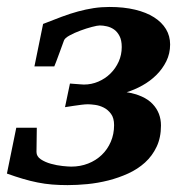

<svg xmlns="http://www.w3.org/2000/svg" viewBox="-37 -520 537 552"><path d="M452.1 -392.1Q452.1 -366.2 441.2 -344Q430.2 -321.8 412.4 -304.2Q394.5 -286.6 372.1 -274.2Q349.6 -261.7 327.1 -254.9Q377.4 -246.6 401.6 -221.2Q425.8 -195.8 425.8 -159.2Q425.8 -124.5 413.3 -98.1Q400.9 -71.8 379.9 -52.7Q358.9 -33.7 331.5 -21.2Q304.2 -8.8 274.4 -1.2Q244.6 6.3 214.4 9.3Q184.1 12.2 157.2 12.2Q133.8 12.2 112.8 10.5Q91.8 8.8 71 4.6Q50.3 0.5 28.8 -5.9Q7.3 -12.2 -17.1 -21L9.8 -152.8H68.8L67.9 -83Q67.9 -70.3 80.3 -62Q92.8 -53.7 109.6 -49.1Q126.5 -44.4 143.1 -42.7Q159.7 -41 168 -41Q193.8 -41 216.3 -49.8Q238.8 -58.6 255.4 -74.5Q272 -90.3 281.5 -112.3Q291 -134.3 291 -160.2Q291 -180.7 282.2 -192.6Q273.4 -204.6 261.2 -210.7Q249 -216.8 236.3 -218.5Q223.6 -220.2 215.8 -220.2Q208 -220.2 197 -218.8Q186 -217.3 175.3 -215.8L149.9 -211.9L164.1 -279.8Q185.1 -278.3 193.1 -277.6Q201.2 -276.9 204.1 -276.9Q226.1 -276.9 245.8 -285.4Q265.6 -293.9 280.5 -308.6Q295.4 -323.2 304.2 -342.8Q313 -362.3 313 -384.8Q313 -404.3 306.6 -416.5Q300.3 -428.7 290.8 -435.3Q281.2 -441.9 270.3 -444.3Q259.3 -446.8 250 -446.8Q243.2 -446.8 227.3 -442.6Q211.4 -438.5 194.3 -432.1Q177.2 -425.8 163.3 -418.2Q149.4 -410.6 147 -403.8Q139.6 -384.8 134.3 -369.1Q129.4 -356 125 -344Q120.6 -332 119.1 -329.1H62L86.9 -451.2Q116.2 -462.9 140.6 -471.9Q165 -481 187.5 -487.1Q210 -493.2 231.9 -496.6Q253.9 -500 277.8 -500Q318.8 -500 351.3 -492.2Q383.8 -484.4 406 -470.2Q428.2 -456.1 440.2 -436.3Q452.1 -416.5 452.1 -392.1Z"/></svg>

Font: Charis SIL Cyr
Style: Bold Italic
Weight: 700
Italic angle: -11°
Foundry: SIL International
Version: Version 5.000